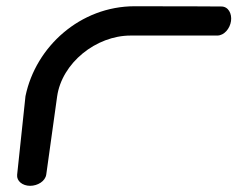

<svg xmlns="http://www.w3.org/2000/svg" viewBox="-20 -601 803 621"><path d="M164.7 -288.5C179.9 -397.2 290.5 -486 402.4 -486C520 -486 682.5 -486 682.5 -486C705.3 -486 723.8 -508.8 727.2 -533C730.5 -557.2 718.5 -580 695.8 -580C695.8 -580 586.1 -580.8 415.7 -580.8C239.4 -580.8 95.7 -449.9 62.6 -290.9L62.5 -290.5L62.4 -290C62.3 -289.2 36.4 -43.7 35.4 -35.5C33.4 -15.6 52.7 0 77.4 0C101.5 0 126.5 -14.6 129.6 -36.6C129.9 -38.2 130.1 -39.8 130.3 -41.4C133.6 -65.4 150.4 -186.7 164.7 -288.5Z"/></svg>

Font: Hi.
Style: Black
Weight: 400
Designer: Mew Too, Robert Jablonski
Foundry: Cannot Into Space Fonts
Version: Version 1.996